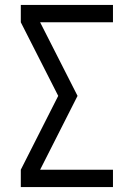

<svg xmlns="http://www.w3.org/2000/svg" viewBox="-20 -755 540 775"><path d="M64 0V-70L215 -368L64 -665V-735H436V-665H142L293 -368L142 -70H436V0Z"/></svg>

Font: Zed Sans
Style: Regular
Weight: 400
Designer: Belleve Invis
Foundry: Belleve Invis
Version: Version 1.0.0; ttfautohint (v1.8.4)